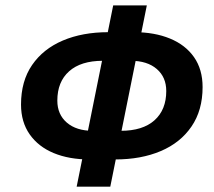

<svg xmlns="http://www.w3.org/2000/svg" viewBox="-20 -684 799 716"><path d="M265.9 12 402.1 -663.8H527.5L391.3 12ZM313.4 -89.4Q237.7 -89.4 180.4 -113.1Q123.2 -136.8 90.8 -182.8Q58.4 -228.9 58.4 -294.1Q58.4 -381.6 99.7 -441.6Q141 -501.7 214.4 -532.9Q287.7 -564 384.1 -564H480.4Q556.1 -564 613.8 -540.3Q671.5 -516.6 703.5 -471Q735.5 -425.3 735.5 -359.3Q735.5 -272.6 694.1 -212.2Q652.8 -151.7 579.5 -120.6Q506.1 -89.4 409.7 -89.4ZM326 -196.2H430.5Q512.2 -196.2 556.1 -235.4Q600 -274.6 600 -344.6Q600 -396.2 564.6 -426.7Q529.2 -457.3 467.8 -457.3H363.3Q281.6 -457.3 237.7 -418.1Q193.8 -379 193.8 -308.8Q193.8 -257.3 229.3 -226.7Q264.8 -196.2 326 -196.2Z"/></svg>

Font: Source Sans Variable
Style: Italic
Weight: 200
Italic angle: -11°
Designer: Paul D. Hunt
Foundry: Adobe Systems Incorporated
Version: Version 3.006;hotconv 1.0.111;makeotfexe 2.5.65597